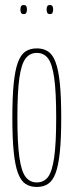

<svg xmlns="http://www.w3.org/2000/svg" viewBox="-20 -732 292 762"><path d="M29 -265Q29 -348 34.5 -401.5Q40 -455 51.5 -485.5Q63 -516 81.5 -528Q100 -540 126 -540Q152 -540 170.5 -528Q189 -516 200.5 -485.5Q212 -455 217.5 -401.5Q223 -348 223 -265Q223 -182 217.5 -128.5Q212 -75 200.5 -44.5Q189 -14 170.5 -2Q152 10 126 10Q100 10 81.5 -2Q63 -14 51.5 -44.5Q40 -75 34.5 -128.5Q29 -182 29 -265ZM49 -265Q49 -163 57 -107Q65 -51 82 -29.5Q99 -8 126 -8Q154 -8 170.5 -29.5Q187 -51 195 -107Q203 -163 203 -265Q203 -368 195 -423.5Q187 -479 170.5 -500.5Q154 -522 126 -522Q99 -522 82 -500.5Q65 -479 57 -423.5Q49 -368 49 -265ZM178 -676Q170 -676 167.5 -681.5Q165 -687 165 -694Q165 -702 167.5 -707Q170 -712 178 -712Q186 -712 188.5 -707Q191 -702 191 -694Q191 -687 188.5 -681.5Q186 -676 178 -676ZM74 -676Q66 -676 63.5 -681.5Q61 -687 61 -694Q61 -702 63.5 -707Q66 -712 74 -712Q82 -712 84.5 -707Q87 -702 87 -694Q87 -687 84.5 -681.5Q82 -676 74 -676Z"/></svg>

Font: Georama ExtraCondensed Thin
Style: Regular
Weight: 100
Width: 2
Designer: Jean-Baptiste Levee
Foundry: Production Type
Version: Version 1.001